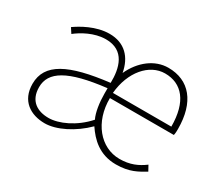

<svg xmlns="http://www.w3.org/2000/svg" viewBox="-108 -746 1079 965"><g transform="rotate(30 431.5 -263.5)"><path d="M227 13C293 13 383 -31 451 -99C488 -44 543 13 640 13C719 13 759 -13 800 -37L783 -68C744 -39 702 -20 642 -20C531 -20 446 -122 448 -261H819C822 -275 822 -286 822 -297C822 -453 749 -540 627 -540C548 -540 478 -485 440 -402C425 -485 374 -540 286 -540C207 -540 134 -496 100 -472L119 -443C153 -470 216 -507 284 -507C393 -507 415 -414 413 -329C184 -302 75 -247 75 -129C75 -30 145 13 227 13ZM230 -20C166 -20 112 -50 112 -131C112 -220 195 -273 413 -298V-267C413 -216 421 -161 437 -129C374 -58 289 -20 230 -20ZM448 -291C459 -418 536 -507 627 -507C725 -507 787 -435 787 -291Z"/></g></svg>

Font: Source Han Sans JP VF
Style: Regular
Weight: 250
Designer: Ryoko NISHIZUKA 西塚涼子 (kana, bopomofo & ideographs); Paul D. Hunt (Latin, Greek & Cyrillic); Sandoll Communications 산돌커뮤니
Foundry: Adobe
Version: Version 2.004;hotconv 1.0.118;makeotfexe 2.5.65603